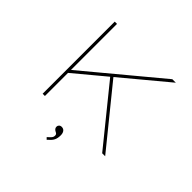

<svg xmlns="http://www.w3.org/2000/svg" viewBox="-219 -907 1318 1318"><g transform="rotate(45 440.0 -248.0)"><path d="M182 -216 181 -244 729 -700H763ZM170 0V-700H192V0ZM748 0 411 -416 428 -430 777 0ZM413 204 400 191Q407 184 415 177Q423 170 428.5 162Q434 154 434 144Q434 136 431 131Q428 126 417 121Q407 116 402 109Q397 102 397 92Q397 83 404 75.5Q411 68 424 68Q441 68 450.5 80.5Q460 93 460 114Q460 127 458 138.5Q456 150 451 160.5Q446 171 436.5 181.5Q427 192 413 204Z"/></g></svg>

Font: Lexend Peta Thin
Style: Regular
Weight: 250
Version: Version 1.007